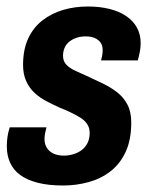

<svg xmlns="http://www.w3.org/2000/svg" viewBox="-20 -559 467 591"><path d="M174 12Q129 12 96 3.5Q63 -5 42 -20.5Q21 -36 11 -58.5Q1 -81 1 -108Q1 -123 3 -137.5Q5 -152 10 -167H123Q120 -156 118.5 -147.5Q117 -139 117 -131Q117 -115 124.5 -103.5Q132 -92 145 -86Q158 -80 177 -80Q192 -80 206.5 -84.5Q221 -89 232 -97.5Q243 -106 249.5 -119Q256 -132 256 -150Q256 -166 248 -177.5Q240 -189 227 -197Q214 -205 197.5 -213Q181 -221 163 -228Q143 -237 123 -247.5Q103 -258 87 -272.5Q71 -287 61 -308.5Q51 -330 51 -359Q51 -407 67 -441Q83 -475 111 -496.5Q139 -518 174.5 -528.5Q210 -539 251 -539Q287 -539 317 -531.5Q347 -524 368.5 -509.5Q390 -495 401.5 -474Q413 -453 413 -426Q413 -412 410 -397.5Q407 -383 404 -373H291Q295 -388 295.5 -394.5Q296 -401 296 -405Q296 -419 289.5 -428Q283 -437 271.5 -442Q260 -447 244 -447Q228 -447 215 -442.5Q202 -438 192.5 -430Q183 -422 178.5 -411Q174 -400 174 -387Q174 -370 185 -359Q196 -348 214.5 -340Q233 -332 254 -322Q276 -312 298.5 -301Q321 -290 340.5 -275Q360 -260 372 -237.5Q384 -215 384 -182Q384 -129 367 -92Q350 -55 320.5 -32Q291 -9 253 1.5Q215 12 174 12Z"/></svg>

Font: Archivo Condensed
Style: Bold Italic
Weight: 700
Width: 3
Italic angle: -10°
Designer: Hector Gatti
Foundry: Omnibus-Type
Version: Version 2.001